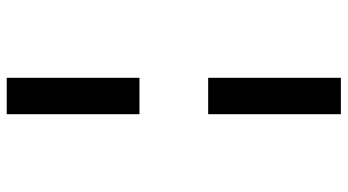

<svg xmlns="http://www.w3.org/2000/svg" viewBox="-251 -548 1032 570"><g transform="rotate(-90 265.0 -263.0)"><path d="M211 -365V-759H319V-365ZM211 233V-161H319V233Z"/></g></svg>

Font: Noto Sans Mono Condensed
Style: Bold
Weight: 700
Width: 3
Designer: Monotype Design Team
Foundry: Monotype Imaging Inc.
Version: Version 2.014